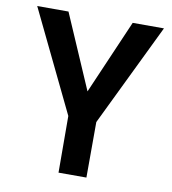

<svg xmlns="http://www.w3.org/2000/svg" viewBox="-80 -781 761 851"><g transform="rotate(10 300.0 -355.5)"><path d="M304.2 -377 159.7 -710.9H19L239.3 -254.9L240.2 0H365.7L366.2 -250L589.4 -710.9H448.7Z"/></g></svg>

Font: Roboto Mono SemiBold
Style: Regular
Weight: 600
Monospace: yes
Designer: Google
Version: Version 3.000